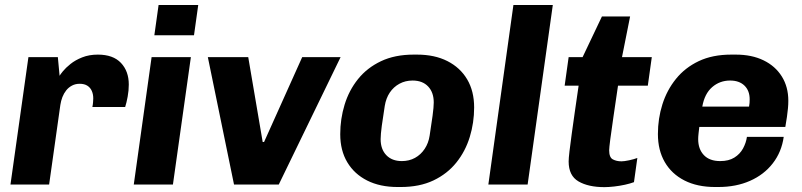

<svg xmlns="http://www.w3.org/2000/svg" viewBox="-20 -740 3216 770"><path d="M22 0 94 -511H212L219 -436Q221.5 -441 232.5 -454.5Q243.5 -468 262.8 -483.5Q282 -499 309.8 -510Q337.5 -521 372.5 -521Q433.5 -521 465 -487.8Q496.5 -454.5 496.5 -401Q496.5 -377 492 -352.5Q487.5 -328 482 -311H350.5Q352.5 -320.5 353.2 -330Q354 -339.5 354 -345.5Q354 -362 348.2 -375.2Q342.5 -388.5 330.5 -396.2Q318.5 -404 299.5 -404Q282.5 -404 268.8 -396.8Q255 -389.5 245.5 -377.5Q236 -365.5 230.2 -350.5Q224.5 -335.5 222 -319L177 0Z M516.5 0 588 -511H745.5L673.5 0ZM599 -598.5 616 -720H775L758 -598.5Z M918.5 0 813.5 -511H975.5L1033.5 -170.5H1039L1192 -511H1346L1098 0Z M1574.5 10Q1504 10 1452.5 -16Q1401 -42 1372.8 -89.2Q1344.5 -136.5 1344.5 -202Q1344.5 -263 1362 -320.2Q1379.5 -377.5 1415.8 -422.8Q1452 -468 1507.8 -494.5Q1563.5 -521 1639 -521H1652.5Q1723 -521 1774.2 -495Q1825.5 -469 1853.5 -421.8Q1881.5 -374.5 1881.5 -309Q1881.5 -248 1864 -190.8Q1846.5 -133.5 1810.2 -88.2Q1774 -43 1718.5 -16.5Q1663 10 1587 10ZM1591.5 -94Q1621 -94 1644.2 -106.8Q1667.5 -119.5 1683 -142.8Q1698.5 -166 1703 -196Q1710 -240.5 1714.8 -275.8Q1719.5 -311 1719.5 -329Q1719.5 -369.5 1697 -393.2Q1674.5 -417 1634.5 -417Q1605.5 -417 1582 -404.2Q1558.5 -391.5 1543.2 -368.8Q1528 -346 1523 -315Q1516 -271 1511.2 -235.8Q1506.5 -200.5 1506.5 -182Q1506.5 -141.5 1529.2 -117.8Q1552 -94 1591.5 -94Z M1938.5 0 2039 -720H2197L2096 0Z M2404 10.5Q2339.5 10.5 2300 -12.5Q2260.5 -35.5 2260.5 -92.5Q2260.5 -104.5 2263.8 -133Q2267 -161.5 2272.8 -202.5Q2278.5 -243.5 2285.5 -293Q2292.5 -342.5 2300.5 -396.5H2244.5L2260.5 -511H2316.5L2394 -674H2507L2474.5 -511H2594L2578 -396.5H2458.5Q2448.5 -327 2440.2 -271.8Q2432 -216.5 2427.5 -181.5Q2423 -146.5 2423 -137.5Q2423 -108.5 2437.8 -100.8Q2452.5 -93 2472.5 -93Q2483.5 -93 2503.2 -97.2Q2523 -101.5 2536 -106.5L2522.5 -9.5Q2508 -4 2486.5 0.8Q2465 5.5 2442.8 8Q2420.5 10.5 2404 10.5Z M2848 10Q2776.5 10 2725 -16.2Q2673.5 -42.5 2646 -90Q2618.5 -137.5 2618.5 -202.5Q2618.5 -264.5 2636.5 -321.5Q2654.5 -378.5 2690.8 -423.5Q2727 -468.5 2782.2 -494.8Q2837.5 -521 2912.5 -521H2931Q2995 -521 3042.2 -498Q3089.5 -475 3115.5 -433.2Q3141.5 -391.5 3141.5 -336Q3141.5 -321 3140 -305.2Q3138.5 -289.5 3136 -271.5Q3133.5 -253.5 3129.5 -231H2784.5Q2783 -218.5 2781.5 -205Q2780 -191.5 2780 -182Q2780 -142 2802.8 -118Q2825.5 -94 2868.5 -94Q2902.5 -94 2925 -108Q2947.5 -122 2959.8 -144.5Q2972 -167 2975.5 -191H3123Q3114.5 -130.5 3079.2 -85Q3044 -39.5 2988 -14.8Q2932 10 2860.5 10ZM2796.5 -312.5H2984Q2985.5 -320.5 2986 -327Q2986.5 -333.5 2986.5 -341.5Q2986.5 -376.5 2965.5 -396.8Q2944.5 -417 2908 -417Q2866.5 -417 2836 -390.5Q2805.5 -364 2796.5 -312.5Z"/></svg>

Font: Chivo Medium
Style: Italic
Weight: 500
Italic angle: -8.05°
Designer: Hector Gatti
Foundry: Omnibus-Type
Version: Version 2.002